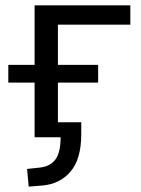

<svg xmlns="http://www.w3.org/2000/svg" viewBox="-20 -512 526 716"><path d="M87 184 81 118 128 113Q167 109 186.5 83Q206 57 206 0H109V-204H11V-270H109V-492H466V-420H196V-270H346V-204H196V-56H283V-12Q283 82 242.5 128.5Q202 175 136 180Z"/></svg>

Font: Nunito Sans 9pt
Style: Regular
Weight: 400
Version: Version 3.101;gftools[0.9.27]